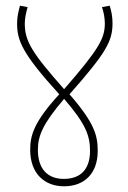

<svg xmlns="http://www.w3.org/2000/svg" viewBox="-20 -652 451 674"><path d="M323 -122C323 -175 313 -219 224 -321C352 -466 375 -507 375 -570C375 -594 371 -613 365 -632L338 -627C344 -610 348 -588 348 -570C348 -518 328 -480 205 -339C91 -468 67 -508 67 -570C67 -588 72 -610 77 -627L50 -632C45 -611 40 -595 40 -570C40 -511 56 -466 188 -321C99 -224 86 -177 86 -126C86 -43 136 2 205 2C276 2 323 -43 323 -122ZM113 -126C113 -177 132 -219 205 -305C282 -216 296 -175 296 -122C296 -59 264 -24 204 -24C147 -24 113 -59 113 -126Z"/></svg>

Font: Noto Sans ExtraCondensed Thin
Style: Italic
Weight: 100
Width: 2
Italic angle: -12°
Designer: Monotype Design Team
Foundry: Monotype Imaging Inc.
Version: Version 2.013